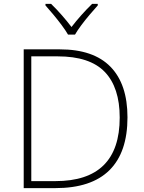

<svg xmlns="http://www.w3.org/2000/svg" viewBox="-20 -968 740 988"><path d="M636 -364Q636 -184 543 -92Q450 0 265 0H102V-714H288Q461 -714 548.5 -624.5Q636 -535 636 -364ZM596 -363Q596 -518 519 -598Q442 -678 277 -678H141V-36H265Q596 -36 596 -363ZM330 -790Q318 -811 297.5 -838.5Q277 -866 254.5 -893Q232 -920 214 -940V-948H243Q270 -922 298 -890Q326 -858 348 -829Q370 -858 398.5 -890Q427 -922 454 -948H483V-940Q465 -920 442 -893Q419 -866 398.5 -838.5Q378 -811 366 -790Z"/></svg>

Font: Noto Sans Bengali UI ExtraLight
Style: Regular
Weight: 200
Designer: Jelle Bosma - Monotype Design Team
Foundry: Monotype Imaging Inc.
Version: Version 2.003; ttfautohint (v1.8.4.7-5d5b)